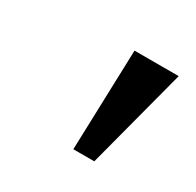

<svg xmlns="http://www.w3.org/2000/svg" viewBox="-66 -796 372 365"><g transform="rotate(30 120.0 -613.0)"><path d="M130 -502.5 137 -723H234L176 -502.5Z"/></g></svg>

Font: Public Sans Light
Style: Italic
Weight: 300
Italic angle: -8°
Designer: The Public Sans project authors (U.S. Web Design System). Libre Franklin designed by Pablo Impallari and Rodrigo Fuenzal
Version: Version 1.007; ttfautohint (v1.8.1) -l 8 -r 50 -G 200 -x 14 